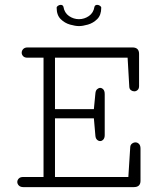

<svg xmlns="http://www.w3.org/2000/svg" viewBox="-20 -766 645 786"><path d="M303.2 -659.2Q288.6 -659.2 266.8 -665.3Q245.1 -671.4 228.5 -687.7Q211.9 -704.1 211.9 -734.4Q211.9 -738.8 217.3 -742.4Q222.7 -746.1 228.5 -746.1Q237.3 -746.1 239.7 -738.3Q243.7 -713.4 262.5 -700.4Q281.2 -687.5 303.2 -687.5Q325.2 -687.5 344 -700.4Q362.8 -713.4 366.7 -738.3Q369.1 -746.1 377.9 -746.1Q383.8 -746.1 389.2 -742.4Q394.5 -738.8 394.5 -734.4Q394.5 -704.1 377.9 -687.7Q361.3 -671.4 339.8 -665.3Q318.4 -659.2 303.2 -659.2ZM75.7 0Q63.5 0 57.1 -6.6Q50.8 -13.2 50.8 -21Q50.8 -28.8 56.9 -35.2Q63 -41.5 75.2 -41.5H158.2V-529.8H92.3Q80.6 -529.8 74.7 -536.1Q68.8 -542.5 68.8 -550.3Q68.8 -558.6 75 -565.2Q81.1 -571.8 93.3 -571.8H522Q549.3 -571.8 549.3 -545.4V-413.6Q549.3 -402.8 543.2 -397.5Q537.1 -392.1 529.8 -392.1Q522.5 -392.1 516.1 -396.7Q509.8 -401.4 509.3 -410.6L502.4 -529.8H205.1V-319.3H364.3L370.6 -384.3Q371.6 -395.5 377.7 -400.9Q383.8 -406.2 390.1 -406.2Q397 -406.2 402.8 -400.1Q408.7 -394 408.7 -380.4V-213.4Q408.7 -200.7 402.8 -194.6Q397 -188.5 390.1 -188.5Q383.3 -188.5 377.4 -193.8Q371.6 -199.2 370.6 -209.5L364.3 -281.7H205.1V-41.5H505.4L513.2 -164.1Q513.7 -172.9 520.3 -178Q526.9 -183.1 534.7 -183.1Q542.5 -183.1 548.8 -177Q555.2 -170.9 555.2 -157.7V-25.9Q555.2 0 527.8 0Z"/></svg>

Font: Cutive Mono
Style: Regular
Weight: 400
Designer: Vernon Adams
Foundry: Vernon Adams
Version: Version 1.110; ttfautohint (v1.8.4.7-5d5b)